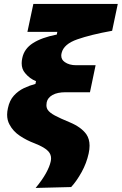

<svg xmlns="http://www.w3.org/2000/svg" viewBox="-20 -753 615 970"><path d="M160 196.5Q193.5 156 212 122.5Q230.5 89 236 63.5Q238 55 238 47Q238 27.5 225 12.5Q207 -8.5 154.5 -29Q115.5 -43.5 80.8 -66.5Q46 -89.5 28 -124Q16 -145.5 16 -173.5Q16 -189 20 -206.5Q28 -245.5 50 -269.8Q72 -294 101 -307.8Q130 -321.5 159 -329L162 -343Q130.5 -355 106.5 -384Q89.5 -404 89.5 -433.5Q89.5 -445.5 92.5 -459.5Q102 -506.5 146.2 -535Q190.5 -563.5 267 -578.5L269.5 -592H118.5L148.5 -733H575L546.5 -597.5Q438.5 -578 370.5 -554.2Q302.5 -530.5 291.5 -486Q289.5 -478.5 289.5 -472Q289.5 -451.5 307 -439.5Q329.5 -423.5 364.5 -423.5H463L434.5 -287H311.5Q270 -287 245.5 -273.2Q221 -259.5 216 -236.5Q214.5 -228.5 214.5 -222Q214.5 -209 220.5 -199Q230 -184 257 -169.5Q284 -155 332.5 -135Q390 -111 416 -75Q432.5 -51 432.5 -17Q432.5 1 428 22Q417.5 71 392.5 116.2Q367.5 161.5 339.5 192Z"/></svg>

Font: Heraclito ExtraBold
Style: Italic
Weight: 800
Italic angle: -12°
Designer: Kostas Bartsokas (font) & Cristiano Sobral (main changes)
Foundry: Kostas Bartsokas (font) & Cristiano Sobral (main changes)
Version: Version 1.00;July 8, 2020;FontCreator 13.0.0.2655 64-bit